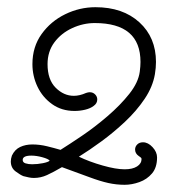

<svg xmlns="http://www.w3.org/2000/svg" viewBox="-20 -761 496 533"><path d="M326 -248Q303 -248 280.5 -253Q258 -258 228.5 -269Q199 -280 152 -297Q128 -283 110.5 -275Q93 -267 74 -267Q67 -267 60 -268.5Q53 -270 45 -272Q37 -275 23.5 -285Q10 -295 10 -313Q10 -320 13 -329Q21 -346 36 -353Q51 -360 70 -360Q90 -360 110.5 -355Q131 -350 148 -345Q172 -360 207.5 -384Q243 -408 278.5 -438.5Q314 -469 339 -500.5Q364 -532 368 -562Q369 -570 369.5 -576.5Q370 -583 370 -589Q370 -697 243 -697Q211 -697 180.5 -683Q150 -669 131 -643.5Q112 -618 112 -583Q112 -540 134.5 -517.5Q157 -495 185 -495Q201 -495 219 -503Q225 -505 229 -505Q238 -505 244 -499Q250 -493 250 -485Q250 -474 240 -467Q231 -460 216.5 -456.5Q202 -453 187 -453Q151 -453 124.5 -472Q98 -491 84 -520.5Q70 -550 70 -583Q70 -631 95.5 -666.5Q121 -702 161 -721.5Q201 -741 245 -741Q321 -741 367 -699Q413 -657 413 -589Q413 -573 410 -555Q404 -520 381.5 -486.5Q359 -453 327 -423Q295 -393 261.5 -368.5Q228 -344 199 -326Q228 -312 265 -301.5Q302 -291 326 -291Q348 -291 360.5 -299Q373 -307 373 -320Q373 -321 372 -322.5Q371 -324 365 -328Q355 -335 355 -346Q355 -354 361 -360Q367 -366 377 -366Q391 -366 403.5 -352.5Q416 -339 416 -324Q416 -296 402 -279.5Q388 -263 367 -255.5Q346 -248 326 -248ZM69 -305Q84 -305 99 -308Q114 -311 118 -315Q114 -320 97.5 -324.5Q81 -329 67 -329Q43 -329 43 -317Q43 -310 51 -307.5Q59 -305 69 -305Z"/></svg>

Font: Twinkle Star
Style: Regular
Weight: 400
Designer: Robert E. Leuschke
Foundry: Robert E. Leuschke
Version: Version 2.010; ttfautohint (v1.8.3)